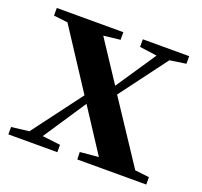

<svg xmlns="http://www.w3.org/2000/svg" viewBox="-99 -647 797 759"><g transform="rotate(20 299.5 -267.5)"><path d="M588 -31V0H298L297 -31L375 -38L257 -219L138 -40L214 -31V0H8V-31L82 -40L238 -248L76 -496L17 -503V-535H297V-503L227 -495L339 -325L452 -493L379 -503V-535H574V-503L506 -493L358 -295L528 -38Z"/></g></svg>

Font: Source Han Serif JP
Style: Bold
Weight: 700
Designer: Ryoko NISHIZUKA  (kana & ideographs); Frank Grießhammer (Latin, Greek & Cyrillic); Wenlong ZHANG  (bopomofo); Sandoll Co
Foundry: Adobe Systems Incorporated
Version: Version 1.000;PS 1;hotconv 16.6.53;makeotf.lib2.5.65590